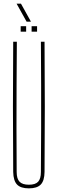

<svg xmlns="http://www.w3.org/2000/svg" viewBox="-20 -1029 317 1054"><path d="M138.5 5Q93.5 5 73.5 -16Q53.5 -37 52.5 -85Q51 -264.5 51 -442.8Q51 -621 52.5 -800H72.5Q71.5 -680.5 71 -561.5Q70.5 -442.5 70.5 -323.5Q70.5 -204.5 71.5 -85Q71.5 -47.5 87.5 -31.2Q103.5 -15 138.5 -15Q174 -15 189.2 -31.2Q204.5 -47.5 204.5 -85Q205.5 -204.5 205.8 -323.5Q206 -442.5 205.8 -561.5Q205.5 -680.5 204.5 -800H224.5Q226 -621 226 -442.8Q226 -264.5 224.5 -85Q224 -37 203.8 -16Q183.5 5 138.5 5ZM153.5 -855V-885H183.5V-855ZM93.5 -855V-885H123.5V-855ZM126 -910 71 -1009H95L150 -910Z"/></svg>

Font: Big Shoulders Display Thin Thin
Style: Regular
Weight: 250
Version: Version 2.002